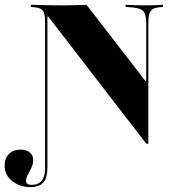

<svg xmlns="http://www.w3.org/2000/svg" viewBox="-105 -591 727 804"><path d="M507.3 10.5 96.8 -521.8H93.5V-201.6H83.9V-492.7Q83.9 -518.5 80.6 -532.3Q77.4 -546 67.7 -552.4Q58.1 -558.9 38.7 -560.5L24.2 -562.1V-571Q37.9 -571 57.3 -570.2Q76.6 -569.4 101.2 -569Q125.8 -568.5 153.2 -568.5H166.1Q191.9 -568.5 214.5 -569.4Q237.1 -570.2 257.3 -571L504 -251.6H507.3V-492.7Q507.3 -529 496.4 -542.7Q485.5 -556.5 451.6 -559.7L421 -562.1V-571Q434.7 -570.2 458.5 -569.4Q482.3 -568.5 511.3 -568.5Q525 -568.5 537.5 -569Q550 -569.4 560.5 -570.2Q571 -571 577.4 -571V-562.1L562.1 -560.5Q543.5 -558.9 533.9 -552.4Q524.2 -546 520.2 -532.3Q516.1 -518.5 516.1 -492.7V10.5ZM21.8 192.7Q-20.2 192.7 -52.8 168.1Q-85.5 143.5 -85.5 101.6Q-85.5 71.8 -67.3 53.6Q-49.2 35.5 -18.5 35.5Q5.6 35.5 19.8 47.2Q33.9 58.9 33.9 79.8Q33.9 96 26.6 111.3Q19.4 126.6 11.7 140.3Q4 154 4 166.1Q4 183.1 26.6 183.1Q55.6 183.1 69.8 165.7Q83.9 148.4 83.9 111.3V-201.6H93.5V111.3Q93.5 154 76.2 173.4Q58.9 192.7 21.8 192.7Z"/></svg>

Font: Playfair 144pt SemiCondensed Black
Style: Regular
Weight: 900
Width: 4
Designer: Claus Eggers Sørensen
Foundry: Claus Eggers Sørensen
Version: Version 2.203